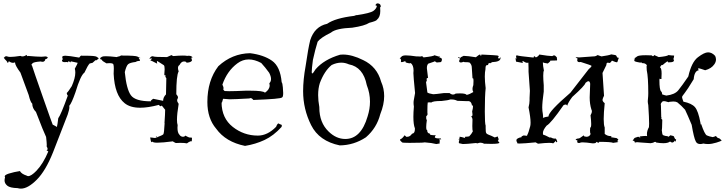

<svg xmlns="http://www.w3.org/2000/svg" viewBox="-27 -845 4304 1137"><path d="M97 272Q138 272 190.5 219.5Q243 167 287 57Q291 49 374 -167Q384 -197 384 -211L383 -218Q397 -233 420 -299Q450 -399 473 -415Q493 -458 504 -469Q507 -469 521 -473Q532 -482 540 -490V-488Q540 -487 541 -487Q543 -487 548.5 -491.5Q554 -496 556 -496Q558 -496 558 -493L555 -502Q554 -503 545 -509Q536 -515 479 -515H458L456 -516Q450 -516 442 -504Q380 -515 361 -515Q341 -515 341 -506V-505Q344 -505 344 -492Q340 -490 340 -487Q340 -477 357 -477L370 -478Q372 -476 374 -476Q377 -476 380 -484Q387 -476 390 -476Q392 -476 392 -480V-482L433 -473Q433 -469 416 -438Q419 -428 419 -415Q419 -383 398 -335Q378 -303 368 -294Q371 -280 374 -280H375Q334 -166 318 -145Q314 -110 310 -93Q305 -97 285 -107Q284 -107 227 -269.5Q170 -432 162 -458Q159 -458 159 -461Q159 -463 166 -470.5Q173 -478 214 -481Q220 -479 225 -479Q233 -479 237 -484Q241 -489 241 -492L240 -494Q254 -496 256 -506Q249 -511 241 -511L233 -510Q229 -509 218 -509Q194 -509 137 -514L134 -512Q132 -512 132 -517V-520Q117 -511 106 -511Q99 -511 94 -514Q55 -508 35 -508Q23 -508 18.5 -510Q14 -512 10 -512Q2 -512 -4 -502L-7 -508Q1 -493 6.5 -489.5Q12 -486 19 -472Q25 -478 25 -482V-483Q38 -473 50 -473Q56 -473 62 -476V-475Q62 -458 94 -415Q103 -389 143 -282Q153 -240 164 -231Q164 -204 186 -182Q232 -62 246 -34Q250 1 250 14L249 21Q255 32 255 37Q255 43 248 44Q259 51 259 52Q229 124 189 166Q158 198 140 198Q135 198 131 195Q100 185 91 168Q57 173 25 183Q1 191 1 199Q1 202 3 205Q0 215 0 224Q0 241 16 254.5Q32 268 77 269Q87 272 97 272Z M1080 4Q1091 -5 1103 -9Q1104 -7 1105 -7Q1107 -7 1110 -15L1107 -16Q1106 -16 1106 -15Q1106 -13 1108 -8Q1110 -17 1110 -23Q1110 -31 1104 -31L1100 -30Q1091 -30 1070 -42Q1068 -36 1058 -35Q1043 -35 1035 -48Q1024 -59 1024 -89L1025 -104Q1021 -115 1021 -136Q1021 -170 1031 -230Q1022 -242 1022 -251Q1022 -256 1024.5 -260Q1027 -264 1027 -268Q1027 -276 1017 -287Q1017 -399 1031 -422Q1027 -434 1027 -442Q1027 -455 1036 -460Q1047 -481 1062 -481Q1077 -481 1077 -474Q1095 -474 1105 -481Q1110 -485 1110 -489Q1110 -494 1102 -500L1110 -498Q1107 -503 1107 -505Q1107 -506 1109 -506L1115 -503Q1108 -515 1090 -515L1082 -514Q1073 -516 1056 -516Q1034 -516 999 -513Q989 -517 989 -519L962 -507Q889 -507 881 -511L876 -512Q867 -512 857 -497Q866 -499 870 -499L873 -497L863 -487H864Q868 -487 904 -468Q902 -474 902 -478Q902 -482 904 -484L943 -459Q948 -455 948 -435Q948 -423 946 -403Q947 -399 949 -399Q953 -399 959 -410Q952 -402 952 -395Q952 -388 958 -382L956 -286Q939 -269 939 -248L880 -260Q866 -251 866 -246V-245Q774 -245 748 -281Q722 -317 712 -418Q721 -455 731.5 -464.5Q742 -474 776 -478Q785 -484 794 -484H798Q802 -484 802 -487Q802 -491 795 -501L794 -502L806 -501Q798 -503 788 -509.5Q778 -516 697 -516Q696 -517 694 -517Q690 -517 679 -511Q671 -511 665 -507Q622 -512 600 -512Q582 -512 577 -509Q566 -503 566 -499L568 -493L567 -495Q579 -490 579 -489L577 -488Q577 -485 603 -470L622 -471Q642 -471 644.5 -463.5Q647 -456 647 -439L646 -408Q652 -281 711 -234Q744 -207 803 -207Q850 -207 914 -224Q919 -216 924 -216Q927 -216 931 -220Q943 -206 951 -195Q951 -172 947 -116L946 -114L948 -117Q945 -55 940 -49.5Q935 -44 900 -31Q896 -36 896 -37Q896 -38 897 -38Q898 -38 906 -32Q898 -28 888 -28Q882 -28 874 -30L862 -31V-32Q866 -3 871 -3Q874 -3 877 -7Q877 0 905 0Q935 0 997 -8Q997 -6 1014 2L1041 1Q1066 1 1080 4Z M1424 19Q1486 9 1539.5 -16Q1593 -41 1641 -94V-98Q1641 -101 1642 -103V-104Q1642 -106 1635 -108Q1628 -110 1623 -114H1622Q1616 -114 1608 -94Q1557 -42 1500 -42Q1417 -42 1351.5 -93.5Q1286 -145 1285 -238L1286 -239Q1287 -239 1287 -238L1285 -229Q1291 -252 1294 -260Q1310 -258 1333 -257Q1361 -257 1450 -262Q1453 -264 1457 -264Q1465 -264 1473 -253Q1638 -259 1643 -268Q1650 -270 1650 -294Q1650 -302 1648 -327.5Q1646 -353 1641 -358Q1633 -451 1583.5 -485.5Q1534 -520 1454 -530Q1347 -528 1266 -453Q1201 -368 1201 -241Q1201 -144 1253 -83Q1310 -4 1424 19ZM1542 -296Q1533 -308 1453 -308H1428Q1363 -305 1330 -305Q1311 -305 1303 -306Q1295 -313 1295 -317Q1295 -319 1296 -320Q1297 -321 1297 -323Q1297 -329 1290 -344Q1318 -425 1379 -470Q1410 -493 1446 -493Q1481 -493 1520 -472Q1544 -446 1567 -414Q1578 -393 1578 -377Q1578 -362 1568 -352L1570 -340Q1570 -315 1542 -296Z M1985 16Q2069 15 2140 -32Q2204 -87 2225 -169Q2248 -226 2248 -276Q2248 -321 2230 -361Q2206 -450 2124 -489Q2058 -522 2004 -522L1987 -521Q1892 -493 1842 -435Q1827 -410 1822 -410Q1819 -410 1819 -419Q1819 -437 1826 -490Q1840 -554 1854 -598Q1872 -622 1933 -652Q1962 -677 2059 -681Q2133 -692 2160 -710Q2203 -721 2205 -728Q2225 -744 2225 -780L2224 -801Q2228 -804 2228 -808Q2228 -809 2227 -812.5Q2226 -816 2224 -819Q2222 -822 2212 -825H2209Q2201 -825 2196 -814L2205 -810Q2202 -793 2183.5 -780Q2165 -767 2085 -755L2084 -756L2070 -751Q1959 -738 1910 -704Q1836 -688 1810 -607Q1798 -559 1783 -455Q1768 -373 1768 -305Q1768 -199 1815.5 -104Q1863 -9 1985 16ZM2018 -22Q1964 -22 1919 -66Q1864 -119 1864 -208V-211Q1857 -249 1857 -282Q1857 -322 1867 -353Q1894 -425 1937 -460Q1966 -474 1994 -474Q2017 -474 2039 -464Q2124 -448 2145 -341Q2164 -293 2164 -243Q2164 -200 2150 -156Q2111 -22 2018 -22Z M2714 8Q2736 8 2791 2L2801 4Q2810 0 2818 0Q2829 0 2840 6L2882 7Q2930 7 2930 0Q2930 -4 2921 -10Q2926 -16 2926 -23Q2922 -28 2922 -30L2923 -31L2920 -37L2903 -31Q2879 -43 2867 -47Q2855 -51 2852 -58Q2849 -63 2849 -87V-101Q2844 -112 2844 -184Q2844 -277 2849 -323Q2844 -362 2844 -392Q2844 -418 2848 -436V-441Q2848 -460 2859 -460L2863 -459Q2865 -472 2871 -472L2875 -470L2893 -480L2888 -477Q2937 -479 2937 -501L2936 -507Q2933 -498 2928 -498Q2925 -498 2922 -503Q2926 -508 2926 -511Q2926 -515 2917.5 -516.5Q2909 -518 2824 -522Q2823 -514 2821 -514Q2819 -514 2816 -523Q2809 -521 2791 -506Q2740 -514 2722 -514H2718Q2699 -506 2699 -502L2700 -500Q2693 -506 2689 -506Q2685 -506 2685 -501Q2685 -502 2687 -502Q2690 -502 2698 -498Q2692 -489 2692 -483Q2692 -476 2702 -475Q2708 -475 2718 -479Q2726 -477 2726 -476L2723 -477Q2745 -477 2753 -475Q2767 -463 2767 -444L2771 -382L2777 -379L2776 -381Q2777 -376 2777 -366L2776 -341Q2771 -329 2771 -318Q2771 -308 2776 -300Q2755 -287 2737 -283Q2730 -292 2697 -292L2672 -291Q2664 -285 2656 -285Q2646 -285 2635 -294H2603Q2551 -287 2540 -287H2538Q2513 -291 2504 -297Q2502 -317 2496 -358Q2501 -368 2501 -372Q2501 -376 2498 -376H2497Q2503 -384 2506 -384Q2507 -384 2508 -382Q2503 -429 2501 -440V-444Q2501 -459 2509 -468Q2513 -470 2544 -480Q2544 -482 2546 -482Q2550 -482 2559 -475Q2576 -476 2582 -477Q2588 -478 2590 -491V-492Q2590 -503 2575 -504Q2577 -509 2577 -511Q2577 -512 2576 -512L2572 -510Q2570 -510 2545 -518Q2544 -512 2481 -505Q2477 -512 2470 -512Q2466 -512 2461 -510Q2459 -511 2439 -511Q2398 -517 2376 -517Q2357 -517 2350.5 -509.5Q2344 -502 2339 -498V-499Q2348 -499 2348 -486L2347 -481Q2347 -477 2352 -477Q2358 -477 2372 -483Q2376 -479 2376 -475Q2392 -470 2399 -470Q2404 -470 2405 -472Q2422 -459 2422 -427L2421 -412Q2421 -395 2431 -294Q2428 -273 2424 -255Q2422 -246 2422 -236Q2422 -226 2424 -214Q2421 -179 2421 -153Q2421 -107 2430 -85V-80Q2430 -55 2413 -53Q2401 -35 2385 -35H2380V-34Q2379 -34 2369 -44Q2355 -24 2345 -21Q2342 -20 2342 -17Q2342 -12 2354 -2Q2355 1 2398 1L2463 0Q2478 0 2488 -2Q2530 1 2557 8Q2578 5 2578 3Q2578 2 2576 1L2577 -9L2576 -22Q2586 -20 2586 -18Q2586 -17 2582 -16L2584 -25V-26L2579 -25Q2548 -25 2548 -33Q2548 -37 2554 -44Q2519 -44 2519 -50Q2519 -52 2520 -53Q2503 -56 2503 -71V-74Q2497 -74 2497 -93Q2497 -108 2501 -136H2500Q2497 -136 2497 -146V-156Q2505 -163 2505 -170L2504 -176V-196Q2504 -224 2506 -238Q2509 -239 2515 -239L2528 -238Q2536 -247 2588 -247Q2628 -251 2639 -256H2647Q2666 -256 2681 -248Q2717 -246 2738 -246H2750Q2765 -243 2768 -220L2771 -221Q2774 -221 2774 -213Q2774 -205 2769 -185Q2771 -175 2771 -168Q2771 -156 2765 -156L2761 -157Q2770 -150 2771 -137L2770 -99Q2770 -73 2773 -67Q2765 -51 2752 -38Q2749 -36 2728 -35Q2726 -34 2726 -32Q2726 -30 2729 -27Q2704 -35 2697 -35Q2694 -35 2694 -34L2695 -30Q2695 -24 2687 -16L2695 -20Q2690 -10 2690 -3L2691 3Z M3159 6Q3202 1 3225 1Q3243 1 3249 4Q3260 -5 3264 -11Q3266 -3 3269 -3H3271Q3274 -10 3275 -10L3273 -6Q3268 -25 3261 -25L3256 -24Q3248 -24 3233 -32Q3233 -30 3231 -30L3227 -31Q3199 -46 3192 -46H3191Q3188 -51 3188 -57Q3188 -75 3210 -101Q3236 -115 3310 -222Q3317 -226 3323 -226Q3329 -226 3332 -219Q3337 -238 3362 -271Q3438 -339 3440 -354Q3451 -364 3458 -364Q3466 -364 3468 -349Q3468 -325 3465 -268Q3465 -229 3475 -197Q3478 -192 3478 -186Q3478 -176 3470 -162Q3474 -129 3474 -111Q3474 -89 3468 -89L3467 -71Q3467 -53 3471 -53Q3465 -35 3446 -35Q3432 -36 3431 -40Q3430 -44 3429 -44V-43Q3405 -25 3400 -25H3397Q3392 -25 3381 -20Q3390 -12 3393 -12Q3395 -12 3395 -15L3390 -4Q3395 2 3401 2Q3405 2 3409 0Q3413 -2 3424 -2Q3443 -2 3483 4Q3504 4 3504 -4V-5Q3514 0 3518 0Q3521 0 3521 -2L3520 -5Q3592 -5 3604 1L3631 -3L3635 -8L3630 -6L3629 -8Q3629 -12 3635 -19Q3625 -26 3625 -27L3588 -33L3590 -32Q3593 -32 3594 -39H3589Q3570 -39 3554 -52V-90Q3548 -104 3548 -140Q3548 -176 3554 -234Q3541 -244 3541 -254Q3541 -257 3544 -265Q3547 -273 3550 -278Q3544 -380 3541 -413L3564 -460V-462Q3564 -474 3573 -474Q3577 -474 3582 -472Q3589 -473 3597 -486Q3619 -476 3626 -476Q3628 -476 3629.5 -479Q3631 -482 3638 -505V-500Q3637 -500 3635 -503H3633Q3627 -503 3622 -516Q3622 -519 3593 -523Q3578 -517 3535 -511Q3513 -518 3513 -519Q3513 -520 3515 -520Q3501 -511 3489 -511H3486Q3409 -506 3404 -505H3401Q3395 -505 3381 -507Q3395 -495 3397 -495Q3398 -495 3398 -496Q3391 -496 3391 -490Q3391 -477 3404 -477L3412 -478Q3476 -458 3476 -455Q3476 -449 3459 -435Q3459 -434 3351 -296Q3221 -184 3221 -156V-155Q3203 -153 3188 -147Q3189 -149 3189 -155Q3189 -165 3185 -188Q3184 -196 3184 -208Q3184 -239 3193 -303V-340Q3190 -375 3190 -396Q3190 -421 3194 -427Q3188 -457 3188 -472V-476Q3193 -472 3217 -469Q3232 -481 3232 -484Q3232 -486 3231 -486L3270 -487Q3272 -487 3272 -492Q3272 -497 3270 -507L3265 -508Q3266 -506 3267 -506L3268 -508Q3261 -517 3254 -517Q3249 -517 3244 -513H3241Q3223 -513 3167 -522Q3159 -509 3146 -505Q3140 -512 3137 -512Q3134 -512 3133 -504Q3044 -513 3035 -517H3033Q3029 -517 3029 -512Q3029 -507 3032 -498L3026 -500L3025 -499L3026 -498L3029 -480Q3032 -480 3070 -472Q3067 -477 3067 -480Q3067 -483 3069 -484Q3085 -473 3095 -473Q3099 -473 3102 -474Q3103 -461 3103 -442V-420L3111 -307Q3109 -282 3109 -265V-250Q3109 -233 3103 -209Q3115 -150 3115 -119Q3115 -106 3113 -98Q3103 -58 3094 -43L3095 -41H3092Q3087 -41 3074 -43Q3061 -38 3061 -35L3062 -33Q3031 -27 3031 -14Q3031 -8 3037 2L3036 3Q3036 5 3050 5Q3074 5 3145 -2Z M4166 8Q4188 8 4215.5 -0.5Q4243 -9 4247 -13Q4233 -27 4229 -27H4227Q4223 -27 4212 -40Q4212 -38 4194 -33Q4172 -37 4159 -43Q4146 -49 4125 -111L4124 -107Q4122 -107 4121 -118Q4108 -188 4088.5 -210.5Q4069 -233 4020 -243Q4012 -265 4012 -270Q4012 -275 4027.5 -294Q4043 -313 4081 -376Q4085 -425 4111 -429Q4107 -435 4107 -438Q4107 -441 4112 -440.5Q4117 -440 4149 -429Q4186 -439 4203 -464Q4213 -478 4213 -493Q4213 -503 4208 -514Q4189 -535 4166 -535Q4144 -535 4106 -506Q4068 -477 4049 -392Q4010 -335 3989.5 -310Q3969 -285 3919 -279L3923 -278Q3904 -282 3893 -287L3894 -291Q3894 -297 3888 -304Q3878 -312 3878 -369V-380Q3881 -378 3881 -377Q3881 -376 3880 -376L3877 -377H3882Q3891 -377 3891 -380L3890 -382L3891 -409Q3891 -442 3881 -447Q3890 -461 3894 -461Q3895 -461 3896 -459Q3908 -470 3925 -482Q3935 -474 3935 -473L3929 -476H3937Q3964 -476 3964 -487Q3964 -491 3962 -496L3965 -500L3959 -491Q3965 -505 3965 -514V-516Q3952 -516 3931 -519Q3926 -512 3874 -507L3847 -519Q3844 -512 3840 -512Q3837 -512 3833 -517L3798 -518Q3753 -518 3744.5 -510Q3736 -502 3720 -492Q3730 -498 3736 -506Q3729 -493 3729 -487Q3729 -484 3733 -481.5Q3737 -479 3765 -474Q3768 -476 3770 -476Q3773 -476 3774 -471H3780Q3796 -471 3805 -457L3804 -458Q3802 -458 3802 -449L3803 -429Q3812 -389 3812 -293Q3812 -275 3810 -259L3809 -246Q3809 -235 3812 -223Q3817 -146 3817 -113Q3817 -98 3816 -92Q3804 -71 3804 -50L3805 -39L3797 -40Q3786 -40 3761 -37Q3765 -27 3768 -26Q3758 -35 3752 -35H3751Q3737 -30 3733 -29Q3729 -28 3719 -11H3729V-12Q3729 -14 3723 -20Q3734 -3 3734 5L3733 2Q3733 -3 3746 -3Q3753 -3 3763 -1.5Q3773 0 3826 3L3841 0Q3848 -5 3853 -5Q3857 -5 3859 -1Q3883 3 3901 3Q3929 3 3941 -7Q3948 -1 3954 -1Q3962 -1 3970 -13Q3972 -6 3973 -6Q3975 -6 3977 -21Q3972 -21 3972 -20Q3965 -32 3964.5 -36Q3964 -40 3943 -44Q3933 -35 3930 -35Q3927 -35 3927 -39H3922Q3913 -39 3899 -45Q3894 -49 3892 -75Q3894 -76 3895 -136Q3887 -143 3887 -146Q3887 -149 3892 -149L3893 -150L3889 -141Q3888 -207 3887 -220L3886 -226Q3886 -234 3894 -242Q3897 -246 3905 -246Q3912 -246 3924 -242Q3929 -240 3932 -240Q3935 -240 3937 -242Q3950 -244 3960 -244Q3975 -244 3984 -239Q4009 -219 4030 -195Q4044 -166 4069 -106Q4082 -29 4093 -8Q4100 8 4120 8Q4128 8 4138 5Q4152 8 4166 8Z"/></svg>

Font: Xiaobo Songti 小帛宋体
Style: Regular
Weight: 400
Version: Version 1.501;March 17, 2024;FontCreator 14.0.0.2814 64-bit